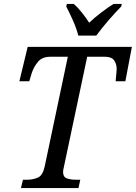

<svg xmlns="http://www.w3.org/2000/svg" viewBox="-20 -951 687 971"><path d="M86 0 96 -42H116Q146 -42 171 -52.5Q196 -63 206 -109L323 -664H235Q194 -664 173 -639.5Q152 -615 141 -583L128 -540H78L120 -714H647L614 -540H565Q565 -546 566.5 -559.5Q568 -573 569 -585.5Q570 -598 570 -602Q570 -628 557 -646Q544 -664 510 -664H421L304 -111Q299 -92 299 -81Q299 -56 318 -49Q337 -42 366 -42H386L377 0ZM376 -771Q367 -807 348.5 -848.5Q330 -890 315 -918L318 -931H353Q374 -913 394.5 -887Q415 -861 431 -836Q457 -861 491 -887Q525 -913 554 -931H596L593 -918Q565 -890 529.5 -849Q494 -808 467 -771Z"/></svg>

Font: Noto Serif SemiCondensed
Style: Italic
Weight: 400
Width: 4
Italic angle: -12°
Designer: Monotype Design Team
Foundry: Monotype Imaging Inc.
Version: Version 2.013